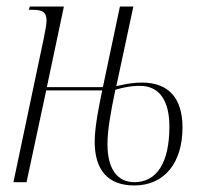

<svg xmlns="http://www.w3.org/2000/svg" viewBox="-20 -556 620 586"><path d="M390 10C481 10 537 -58 537 -167C537 -256 495 -304 413 -304C391 -304 368 -301 335 -293L387 -536H346L294 -290H123L175 -536H71L68 -526H81C108 -526 122 -520 122 -493C122 -482 119 -467 114 -441L21 0H61L121 -280H292C285 -246 269 -172 269 -124C269 -35 311 10 390 10ZM390 0C339 0 308 -39 308 -116C308 -158 317 -209 332 -282C356 -289 379 -294 407 -294C467 -294 497 -248 497 -170C497 -60 459 0 390 0Z"/></svg>

Font: Noto Serif Display ExtraCondensed ExtraLight
Style: Italic
Weight: 200
Width: 2
Italic angle: -12°
Designer: Monotype Design Team
Foundry: Monotype Imaging Inc.
Version: Version 2.009